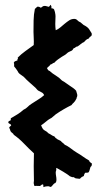

<svg xmlns="http://www.w3.org/2000/svg" viewBox="-20 -771 433 809"><path d="M214.8 -643.6Q224.6 -647.5 233.9 -655.3Q243.2 -663.1 252.4 -670.9Q261.7 -678.7 271.5 -685.1Q281.2 -691.4 293 -691.4Q300.8 -691.4 306.2 -685.5Q311.5 -679.7 319.3 -676.8Q329.1 -668.9 332 -666Q349.6 -657.2 355.5 -647.9Q361.3 -638.7 366.2 -630.9Q368.2 -621.1 362.8 -618.2Q357.4 -615.2 353.5 -608.4Q346.7 -606.4 342.3 -602.5Q337.9 -598.6 334 -593.8Q326.2 -590.8 320.3 -585.4Q314.5 -580.1 306.6 -575.2Q301.8 -575.2 298.3 -571.8Q294.9 -568.4 290 -567.4Q286.1 -559.6 282.2 -557.6Q278.3 -555.7 271.5 -552.7Q266.6 -550.8 262.2 -546.4Q257.8 -542 252.9 -539.1Q249 -536.1 241.2 -532.2Q233.4 -527.3 224.1 -520.5Q214.8 -513.7 209 -506.8Q204.1 -505.9 200.7 -502.9Q197.3 -500 192.4 -499Q189.5 -494.1 185.5 -491.2Q181.6 -488.3 177.7 -484.4Q180.7 -479.5 182.1 -476.6Q183.6 -473.6 189.5 -471.7Q201.2 -460.9 215.3 -452.6Q229.5 -444.3 241.2 -431.6Q252 -425.8 258.8 -420.4Q265.6 -415 273.4 -410.2Q281.2 -405.3 288.6 -399.9Q295.9 -394.5 300.8 -388.7Q304.7 -376 305.2 -373.5Q305.7 -371.1 305.7 -369.1Q304.7 -360.4 303.2 -359.9Q301.8 -359.4 302.7 -356.4Q295.9 -342.8 290.5 -338.4Q285.2 -334 281.2 -328.1Q249 -312.5 215.8 -290Q210.9 -286.1 206.5 -282.2Q202.1 -278.3 197.3 -274.4Q193.4 -272.5 189.5 -270Q185.5 -267.6 182.6 -265.6Q174.8 -259.8 168 -253.9Q161.1 -248 153.3 -243.2Q159.2 -225.6 168.5 -221.2Q177.7 -216.8 184.6 -209Q191.4 -206.1 196.8 -202.1Q202.1 -198.2 209 -196.3Q213.9 -188.5 221.2 -184.6Q228.5 -180.7 236.3 -176.8Q240.2 -171.9 244.6 -168.9Q249 -166 252.9 -161.1Q264.6 -156.2 277.8 -146Q291 -135.7 303.7 -127.9Q317.4 -120.1 329.6 -111.3Q341.8 -102.5 355.5 -94.7Q356.4 -89.8 359.9 -87.4Q363.3 -85 367.2 -82Q367.2 -73.2 365.2 -71.3Q363.3 -69.3 361.3 -67.4Q357.4 -53.7 356.4 -50.8Q355.5 -47.9 354 -45.9Q352.5 -43.9 349.1 -43.5Q345.7 -43 338.9 -43Q335 -39.1 333 -29.3Q323.2 -25.4 320.3 -21.5Q317.4 -17.6 315.4 -17.6Q310.5 -17.6 306.6 -18.6Q302.7 -19.5 298.8 -19.5Q289.1 -25.4 288.6 -24.9Q288.1 -24.4 286.1 -24.4Q283.2 -24.4 280.8 -25.9Q278.3 -27.3 274.4 -28.3Q272.5 -30.3 264.2 -36.1Q255.9 -42 245.6 -47.9Q235.4 -53.7 227.1 -58.6Q218.8 -63.5 216.8 -63.5Q217.8 -54.7 216.3 -51.3Q214.8 -47.9 214.8 -44.9Q214.8 -37.1 216.3 -29.3Q217.8 -21.5 217.8 -13.7Q217.8 -2.9 211.9 1Q208 1 203.1 7.8Q198.2 14.6 194.3 16.6Q191.4 16.6 188.5 15.1Q185.5 13.7 182.6 13.7Q178.7 13.7 172.9 14.6Q167 15.6 164.1 17.6Q162.1 15.6 162.6 11.7Q163.1 7.8 161.1 5.9Q156.2 5.9 153.8 8.8Q151.4 11.7 147.5 12.7Q129.9 11.7 125 12.7Q121.1 1 122.1 -2.4Q123 -5.9 123 -8.8Q122.1 -43.9 122.1 -70.8Q122.1 -97.7 123 -125Q101.6 -144.5 81.5 -165.5Q61.5 -186.5 38.1 -203.1Q36.1 -208 32.2 -210.4Q28.3 -212.9 25.4 -216.8Q23.4 -219.7 22.5 -224.1Q21.5 -228.5 18.6 -232.4Q19.5 -236.3 22.5 -238.3Q25.4 -240.2 27.3 -243.2Q25.4 -248 20.5 -249.5Q15.6 -251 14.6 -255.9Q16.6 -261.7 21.5 -262.2Q26.4 -262.7 25.4 -272.5Q39.1 -280.3 53.2 -289.1Q67.4 -297.9 79.1 -308.6Q89.8 -313.5 96.2 -320.3Q102.5 -327.1 113.3 -334Q126 -342.8 140.1 -351.1Q154.3 -359.4 166 -370.1Q162.1 -378.9 155.3 -381.8Q148.4 -384.8 140.6 -389.6Q136.7 -392.6 133.3 -397Q129.9 -401.4 125 -405.3Q114.3 -415 102.5 -425.3Q90.8 -435.5 80.1 -447.3Q74.2 -452.1 65.9 -457.5Q57.6 -462.9 54.7 -470.7Q45.9 -484.4 40 -490.2Q39.1 -495.1 39.6 -498.5Q40 -502 38.1 -506.8Q40 -511.7 44.4 -513.2Q48.8 -514.6 53.7 -516.6Q52.7 -522.5 54.7 -522.9Q56.6 -523.4 54.7 -528.3Q69.3 -543 86.9 -555.7Q104.5 -568.4 122.1 -581.1Q123 -596.7 122.1 -610.4Q121.1 -624 121.1 -636.7Q121.1 -659.2 121.6 -685.1Q122.1 -710.9 127 -733.4Q129.9 -735.4 132.3 -738.3Q134.8 -741.2 138.7 -743.2Q145.5 -743.2 152.3 -738.3Q156.2 -741.2 159.7 -743.7Q163.1 -746.1 168 -746.1Q172.9 -746.1 176.8 -744.6Q180.7 -743.2 185.5 -742.2Q188.5 -744.1 189.9 -746.6Q191.4 -749 193.4 -751Q197.3 -744.1 196.8 -741.7Q196.3 -739.3 196.3 -736.3Q206.1 -735.4 208 -731Q210 -726.6 211.4 -720.7Q212.9 -714.8 213.4 -709.5Q213.9 -704.1 213.9 -702.1Q213.9 -694.3 213.4 -686Q212.9 -677.7 212.9 -669.9Q212.9 -663.1 213.4 -656.7Q213.9 -650.4 214.8 -643.6Z"/></svg>

Font: Caesar Dressing
Style: Regular
Weight: 400
Designer: Dathan Boardman
Foundry: Open Window
Version: Version 1.000